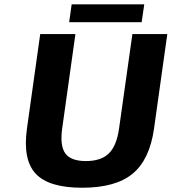

<svg xmlns="http://www.w3.org/2000/svg" viewBox="-20 -860 804 900"><path d="M106.4 -257.8 168.5 -700.2H333.5L271.5 -257.8Q260.3 -176.8 286.1 -140.9Q312 -105 382.8 -105Q453.6 -105 490.2 -140.9Q526.9 -176.8 538.1 -257.8L600.6 -700.2H764.2L702.1 -257.8Q681.6 -111.8 601.8 -45.9Q522 20 365.2 20Q208.5 20 147.2 -45.9Q85.9 -111.8 106.4 -257.8ZM315.9 -839.8H656.2L644 -755.9H304.2Z"/></svg>

Font: Fivo Sans
Style: Italic
Weight: 700
Designer: Alexander Slobzheninov
Foundry: Alexander Slobzheninov
Version: 1.0